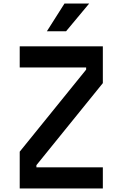

<svg xmlns="http://www.w3.org/2000/svg" viewBox="-20 -1061 690 1081"><path d="M91 0V-207L465 -669V-681H91V-800H559V-593L185 -131V-119H559V0ZM244 -885 343 -1041H482L352 -885Z"/></svg>

Font: Martian Mono SemiCondensed Medium
Style: Regular
Weight: 500
Width: 4
Designer: Roman Shamin
Foundry: Evil Martians
Version: Version 1.000